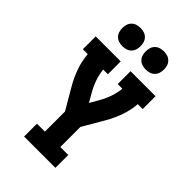

<svg xmlns="http://www.w3.org/2000/svg" viewBox="-281 -1062 1162 1162"><g transform="rotate(45 300.0 -481.5)"><path d="M166 0V-110H234V-282L153 -421Q126 -468 108 -519.5Q90 -571 86 -625H44V-735H258V-625H218Q222 -586 235 -548.5Q248 -511 268 -477L300 -421L332 -477Q352 -511 365 -548.5Q378 -586 382 -625H342V-735H556V-625H514Q510 -571 492 -519.5Q474 -468 447 -421L366 -282V-110H434V0ZM400 -807Q384 -807 369 -811.5Q354 -816 342.5 -827.5Q331 -839 326.5 -854Q322 -869 322 -885Q322 -901 326.5 -916Q331 -931 342.5 -942.5Q354 -954 369 -958.5Q384 -963 400 -963Q416 -963 431 -958.5Q446 -954 457.5 -942.5Q469 -931 473.5 -916Q478 -901 478 -885Q478 -869 473.5 -854Q469 -839 457.5 -827.5Q446 -816 431 -811.5Q416 -807 400 -807ZM200 -807Q184 -807 169 -811.5Q154 -816 142.5 -827.5Q131 -839 126.5 -854Q122 -869 122 -885Q122 -901 126.5 -916Q131 -931 142.5 -942.5Q154 -954 169 -958.5Q184 -963 200 -963Q216 -963 231 -958.5Q246 -954 257.5 -942.5Q269 -931 273.5 -916Q278 -901 278 -885Q278 -869 273.5 -854Q269 -839 257.5 -827.5Q246 -816 231 -811.5Q216 -807 200 -807Z"/></g></svg>

Font: Iosevka Curly Slab XBdEx
Style: Regular
Weight: 800
Width: 7
Monospace: yes
Designer: Belleve Invis
Foundry: Belleve Invis
Version: Version 11.0.0; ttfautohint (v1.8.3)